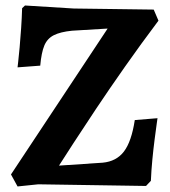

<svg xmlns="http://www.w3.org/2000/svg" viewBox="-20 -674 620 699"><path d="M43.9 4.8 20 -38.9 371.8 -570 242.1 -562.2Q199.7 -557.9 175.8 -545.8Q151.9 -533.6 141.3 -508Q130.7 -482.4 126.5 -435L43.9 -428.8Q43.9 -428.8 46.2 -448.9Q48.4 -469.1 51.5 -501.7Q54.5 -534.3 57 -572Q59.5 -609.6 60.5 -644.1L71 -654L248.7 -643L539.6 -639.1L556.9 -598.8Q492.7 -513.4 435.1 -431.4Q377.5 -349.3 329.9 -278Q282.3 -206.7 247.7 -153.2Q213.1 -99.8 194.8 -71.1L353.6 -81.7Q403.8 -86.3 431.3 -122.5Q458.8 -158.7 470.7 -236.9L553.4 -243.7Q553.4 -243.7 550.4 -222.3Q547.4 -200.9 542.9 -166.4Q538.4 -131.8 534.6 -92.2Q530.8 -52.6 529.3 -15.7L511.6 3L119.4 -3Z"/></svg>

Font: Alegreya
Style: Regular
Weight: 400
Designer: Juan Pablo del Peral
Foundry: Huerta Tipografica
Version: Version 2.009